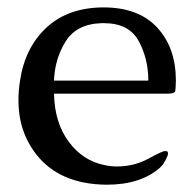

<svg xmlns="http://www.w3.org/2000/svg" viewBox="-20 -489 530 524"><path d="M262.2 -468.8Q358.4 -468.8 409.2 -413.6Q460 -358.4 460 -269Q459.5 -249.5 458.5 -241.5Q457.5 -233.4 438.5 -233.4H127.4Q128.9 -154.3 167.5 -102.3Q206.1 -50.3 264.6 -38.6Q281.7 -34.7 299.3 -34.7Q345.7 -34.7 384.5 -55.7Q423.3 -76.7 429.4 -76.7Q435.5 -76.7 437 -75.4Q438.5 -74.2 438.5 -69.6Q438.5 -64.9 432.4 -53.2Q426.3 -41.5 422.6 -37.6Q418.9 -33.7 416 -30.8Q362.8 15.1 271.5 15.1Q143.6 14.2 79.6 -66.9Q30.3 -129.4 30.3 -215.3Q30.3 -241.2 34.7 -269Q48.3 -359.4 106.7 -413.6Q165 -467.8 260.3 -468.8ZM384.8 -269Q384.8 -328.6 358.4 -377.2Q332 -425.8 263.2 -425.8H257.8Q189 -423.8 159.2 -376Q129.4 -328.1 127.4 -269Z"/></svg>

Font: Caudex
Style: Regular
Weight: 400
Version: Version 1.04